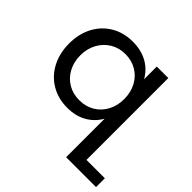

<svg xmlns="http://www.w3.org/2000/svg" viewBox="-183 -715 1108 1108"><g transform="rotate(45 371.5 -161.0)"><path d="M743 139V211H499V-103Q469 -51 419 -23Q369 5 302 5Q227 5 169 -29.5Q111 -64 79 -125.5Q47 -187 47 -266Q47 -344 79 -404.5Q111 -465 168.5 -499Q226 -533 300 -533Q368 -533 419 -505Q470 -477 499 -425V-529H593V139ZM499 -263Q499 -318 476 -361Q453 -404 412.5 -428Q372 -452 320 -452Q269 -452 228.5 -427.5Q188 -403 164.5 -360Q141 -317 141 -263Q141 -209 164 -166Q187 -123 227.5 -99Q268 -75 320 -75Q372 -75 412.5 -99Q453 -123 476 -166Q499 -209 499 -263Z"/></g></svg>

Font: Montserrat arm2
Style: Regular
Weight: 400
Designer: Julieta Ulanovsky
Foundry: Julieta Ulanovsky
Version: Version 6.000